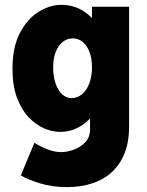

<svg xmlns="http://www.w3.org/2000/svg" viewBox="-20 -555 602 788"><path d="M253.9 212.9Q193.8 212.9 143.6 197.3Q93.3 181.6 65.4 165L121.1 31.2Q153.3 50.8 180.7 60.1Q208 69.3 231.4 69.3Q254.4 69.3 282 59.6Q309.6 49.8 329.6 29.1Q349.6 8.3 349.6 -24.4V-72.3H335L359.4 -122.1V-419.9L317.4 -479.5H357.4V-527.3H509.8V-34.2Q509.8 25.4 492.2 71.5Q474.6 117.7 441.4 149.2Q408.2 180.7 360.8 196.8Q313.5 212.9 253.9 212.9ZM226.6 -13.7Q194.3 -13.7 160.2 -28.6Q126 -43.5 96.7 -74.7Q67.4 -106 49.3 -155Q31.2 -204.1 31.2 -272.5Q31.2 -362.3 62 -420.4Q92.8 -478.5 138.9 -506.8Q185.1 -535.2 231.4 -535.2Q290.5 -535.2 335.4 -500.5Q380.4 -465.8 405.5 -408.2Q430.7 -350.6 430.7 -282.2Q430.7 -210.9 403.6 -149.7Q376.5 -88.4 330.1 -51Q283.7 -13.7 226.6 -13.7ZM273.4 -152.3Q297.9 -152.3 316.9 -168.5Q335.9 -184.6 346.7 -212.9Q357.4 -241.2 357.4 -278.3Q357.4 -315.4 347.2 -342Q336.9 -368.7 319.1 -383.1Q301.3 -397.5 278.3 -397.5Q255.9 -397.5 237.8 -383.3Q219.7 -369.1 209 -342.5Q198.2 -315.9 198.2 -278.3Q198.2 -241.7 207.8 -213.4Q217.3 -185.1 234.4 -168.7Q251.5 -152.3 273.4 -152.3Z"/></svg>

Font: Reddit Mono Black
Style: Regular
Weight: 900
Monospace: yes
Designer: Stephen Hutchings
Foundry: Reddit
Version: Version 1.014